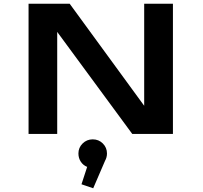

<svg xmlns="http://www.w3.org/2000/svg" viewBox="-20 -720 1090 1032"><path d="M755 -700H909.5V0H691L287.5 -548.5V0H133.5V-700H354.5L755 -151.5ZM555 105Q555 126 544.5 144.5L481 292L418 270.5L448.5 177Q427 168.5 414.2 149Q401.5 129.5 401.5 105Q401.5 73.5 424 51.2Q446.5 29 478.5 29Q510.5 29 532.8 51.2Q555 73.5 555 105Z"/></svg>

Font: League Mono Extended SemiBold
Style: Regular
Weight: 600
Width: 9
Designer: Tyler Finck
Foundry: The League of Moveable Type / Tyler Finck
Version: Version 2.210